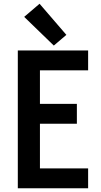

<svg xmlns="http://www.w3.org/2000/svg" viewBox="-20 -1004 540 1024"><path d="M75 0V-735H450V-629H193V-450H390V-344H193V-106H450V0ZM267 -761 109 -914 191 -984 334 -818Z"/></svg>

Font: Iosevka SS01
Style: Bold
Weight: 700
Monospace: yes
Designer: Belleve Invis
Foundry: Belleve Invis
Version: 2.3.3; ttfautohint (v1.8.3)